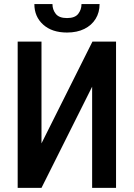

<svg xmlns="http://www.w3.org/2000/svg" viewBox="-20 -913 653 933"><path d="M181.6 -216.3 429.2 -710.9H543.9V0H427.7V-491.7L181.6 0H65.9V-710.9H181.6ZM376 -893.1H463.9Q463.9 -852.5 444.6 -821.3Q425.3 -790 389.9 -772.5Q354.5 -754.9 305.7 -754.9Q232.4 -754.9 189.7 -793.5Q147 -832 147 -893.1H234.9Q234.9 -866.2 251 -845.7Q267.1 -825.2 305.7 -825.2Q344.2 -825.2 360.1 -845.7Q376 -866.2 376 -893.1Z"/></svg>

Font: Roboto Condensed Medium
Style: Regular
Weight: 500
Designer: Christian Robertson
Foundry: Google
Version: Version 3.0